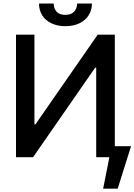

<svg xmlns="http://www.w3.org/2000/svg" viewBox="-20 -907 776 1108"><path d="M178.7 -707V-189.5H184.6L543.9 -707H642.6V-63.5H736.3L659.2 181.6H575.2L611.3 0H535.2V-516.6H529.3L170.9 0H72.3V-707ZM357.4 -755.9Q311.5 -755.9 276.9 -772.5Q242.2 -789.1 223.6 -818.6Q205.1 -848.1 205.1 -886.7H290Q290 -858.4 306.4 -839.8Q322.8 -821.3 357.4 -821.3Q391.1 -821.3 408 -840.1Q424.8 -858.9 424.8 -886.7H510.7Q510.3 -848.1 491.5 -818.6Q472.7 -789.1 438 -772.5Q403.3 -755.9 357.4 -755.9Z"/></svg>

Font: Pretendard GOV Medium
Style: Regular
Weight: 500
Designer: Base glyphs from Inter by Rasmus Andersson; Hangeul glyphs from Noto Sans CJK(Source Han Sans) by Jang Soo-young and Kan
Foundry: Kil Hyung-jin
Version: Version 1.309